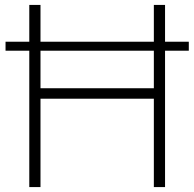

<svg xmlns="http://www.w3.org/2000/svg" viewBox="-20 -760 790 780"><path d="M2.5 -554V-590.5H747V-554ZM99 0V-740H144.5V-401.5H605V-740H650.5V0H605V-359H144.5V0Z"/></svg>

Font: Encode Sans SC SemiExpanded ExtraLight
Style: Regular
Weight: 250
Width: 6
Designer: Multiple Designers
Foundry: Impallari Type
Version: Version 3.002